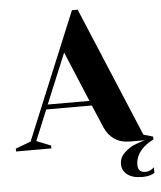

<svg xmlns="http://www.w3.org/2000/svg" viewBox="-80 -761 839 1003"><g transform="rotate(-5 340.0 -260.0)"><path d="M520 115Q520 78 547.5 53.5Q575 29 594.5 21Q614 13 654 0H580Q528 0 495 -23.5Q462 -47 446 -85L395 -205H156L90 -45L165 -15V0H-20V-15L60 -45L335 -710H365L650 -30L700 -15V0Q672 14 652 31Q605 72 605 125Q605 165 645 165Q661 165 677 155Q684 151 690 145V175Q688 176 672 183Q654 190 625 190Q574 190 547 168.5Q520 147 520 115ZM166 -230H385L275 -493Z"/></g></svg>

Font: Yeseva One
Style: Regular
Weight: 400
Designer: Jovanny Lemonad
Foundry: Jovanny Lemonad
Version: Version 2.000